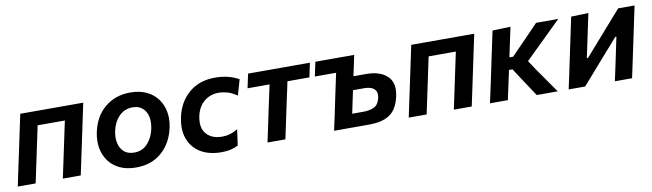

<svg xmlns="http://www.w3.org/2000/svg" viewBox="-35 -920 4559 1342"><g transform="rotate(-10 2245.0 -249.0)"><path d="M12 0Q22 -48 34 -104.5Q45 -155 58 -217L68.5 -266.5Q84 -339 95 -392Q106 -444.5 117.5 -498H564.5Q553 -444.5 542 -392Q531 -339 515.5 -266.5L505 -217Q492 -155 481.2 -104.5Q470.5 -54 459 0H332Q343.5 -54 354.2 -104.5Q365 -155 378 -217L388.5 -266.5Q397 -306 403.5 -337.5Q410 -369 416.5 -397.5H223Q217 -369 210.5 -337.5Q204 -306 195.5 -267L185 -217Q172 -155 161.2 -104.5Q150.5 -54 139 0Z M852 12.5Q782.5 12.5 733.5 -11.5Q684.5 -35.5 655.8 -76.5Q627 -117.5 618.5 -169Q615 -191 615 -213.5Q615 -244 621.5 -276Q644.5 -387.5 719 -449.2Q793.5 -511 899 -511Q966.5 -511 1015.5 -487.5Q1064.5 -464 1093.8 -423.2Q1123 -382.5 1132 -331Q1136 -308.5 1136 -285.5Q1136 -255 1129 -223Q1106.5 -115.5 1034 -51.5Q961.5 12.5 852 12.5ZM856 -92.5Q914.5 -92.5 951.8 -134.2Q989 -176 1001 -235.5Q1006.5 -261 1006.5 -284.5Q1006.5 -303 1003 -320.5Q994.5 -359 968 -382.5Q941.5 -406 897.5 -406Q839.5 -406 800.8 -365.5Q762 -325 749.5 -263Q744.5 -239.5 744.5 -217.5Q744.5 -197.5 748.5 -179.5Q756.5 -140.5 783.5 -116.5Q810.5 -92.5 856 -92.5Z M1457.5 11Q1369 11 1309.2 -25.2Q1249.5 -61.5 1225.5 -127Q1211.5 -164 1211.5 -208Q1211.5 -241.5 1219.5 -278.5Q1241 -382.5 1314.5 -446.5Q1388 -510.5 1501.5 -510.5Q1596.5 -510.5 1669.5 -469.5L1637.5 -359Q1601.5 -384 1569 -393Q1536.5 -402 1506 -402Q1449.5 -402 1405.8 -366.8Q1362 -331.5 1347.5 -266Q1342 -240.5 1342 -218.5Q1342 -171 1368 -140.5Q1406.5 -95.5 1481 -95.5Q1539.5 -95.5 1591.5 -128.5L1576 -15.5Q1555.5 -4 1524.8 3.5Q1494 11 1457.5 11Z M1784.5 0Q1796 -54.5 1807 -105Q1817.5 -155.5 1830.5 -217L1841 -266.5Q1849.5 -306 1856.5 -337.5Q1863 -368.5 1869 -397.5H1713L1734.5 -498H2173L2152 -397.5H1996Q1990 -368.5 1983.5 -337.5Q1976.5 -306 1968 -266.5L1957.5 -217Q1944.5 -155.5 1933.8 -105Q1923 -54.5 1911.5 0Z M2257 0Q2268.5 -52.5 2279.5 -103.5Q2290 -154.5 2303 -216.5L2313.5 -266Q2321.5 -304.5 2328.5 -336.5Q2335.5 -368.5 2341.5 -397H2190.5L2212 -498H2487.5Q2479.5 -460 2472 -424.8Q2464.5 -389.5 2456.5 -352H2546Q2643.5 -352 2695 -304.5Q2732 -270 2732 -211.5Q2732 -189 2726.5 -163Q2715.5 -111 2691.5 -74.8Q2667.5 -38.5 2622.2 -19.2Q2577 0 2503 0ZM2402.5 -95.5H2482.5Q2527.5 -95.5 2558.8 -110.8Q2590 -126 2600.5 -173Q2603 -185.5 2603 -196Q2603 -212 2596.5 -223.5Q2585 -241.5 2564.2 -249Q2543.5 -256.5 2521.5 -256.5H2436.5Q2427.5 -214.5 2419.5 -177Q2411.5 -139.5 2402.5 -95.5Z M2787 0Q2797 -48 2809 -104.5Q2820 -155 2833 -217L2843.5 -266.5Q2859 -339 2870 -392Q2881 -444.5 2892.5 -498H3339.5Q3328 -444.5 3317 -392Q3306 -339 3290.5 -266.5L3280 -217Q3267 -155 3256.2 -104.5Q3245.5 -54 3234 0H3107Q3118.5 -54 3129.2 -104.5Q3140 -155 3153 -217L3163.5 -266.5Q3172 -306 3178.5 -337.5Q3185 -369 3191.5 -397.5H2998Q2992 -369 2985.5 -337.5Q2979 -306 2970.5 -267L2960 -217Q2947 -155 2936.2 -104.5Q2925.5 -54 2914 0Z M3363.5 0Q3374.5 -52.5 3386 -104Q3396.5 -154.5 3410 -217L3421.5 -272Q3436 -340 3447 -392Q3458 -444 3469.5 -498L3597.5 -502Q3586 -448.5 3575 -396.8Q3564 -345 3553 -292.5H3579.5L3649.5 -364.5Q3682 -398 3714.2 -431.2Q3746.5 -464.5 3778.5 -498H3936L3845 -409Q3799.5 -364.5 3753.5 -319.5L3676.5 -244L3718.5 -180.5Q3750 -135.5 3781.8 -90Q3813.5 -44.5 3844.5 0H3695.5Q3674.5 -31.5 3653.5 -63.2Q3632.5 -95 3611.5 -127L3559.5 -206.5H3534.5L3532 -193Q3520.5 -140.5 3510.8 -95Q3501 -49.5 3490.5 0Z M3922 0Q3933.5 -54.5 3944.5 -104.5Q3955 -154.5 3968 -216.5L3978.5 -266Q3994 -338 4005 -391Q4016 -444 4027.5 -498L4150.5 -502Q4140 -453 4130 -406.2Q4120 -359.5 4107 -297L4085 -193H4093L4213 -329.5Q4248.5 -370 4286 -412.8Q4323.5 -455.5 4361 -498H4477.5Q4466 -443.5 4455 -391.5Q4444 -339.5 4428.5 -266L4418 -216.5Q4405 -155 4394.2 -104.2Q4383.5 -53.5 4372 0H4250Q4261 -51 4271 -97.5Q4280.5 -143.5 4292.5 -200L4314.5 -304.5H4306L4190.5 -173Q4153 -130 4115 -86.8Q4077 -43.5 4039 0Z"/></g></svg>

Font: Heraclito SemiBold
Style: Italic
Weight: 600
Italic angle: -12°
Designer: Kostas Bartsokas (font) & Cristiano Sobral (main changes)
Foundry: Kostas Bartsokas (font) & Cristiano Sobral (main changes)
Version: Version 1.00;July 8, 2020;FontCreator 13.0.0.2655 64-bit